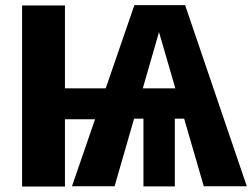

<svg xmlns="http://www.w3.org/2000/svg" viewBox="-20 -713 965 735"><path d="M451 -374.8V-256.4H228.6V1.2H64.5V-692.1H228.6V-374.8ZM494.5 -693.4H688.6L924.8 0H760.1L588.7 -590.1L418.7 0H255.5ZM499.3 -374.8H678.3L705 -258.8H472.5ZM529.1 -277.4H649.3V0.6H529.1Z"/></svg>

Font: Fira Sans Variable
Style: Regular
Weight: 400
Designer: Carrois Corporate & Edenspiekermann AG
Foundry: Carrois Corporate GbR & Edenspiekermann AG
Version: Version 4.202